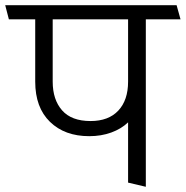

<svg xmlns="http://www.w3.org/2000/svg" viewBox="-31 -700 712 736"><path d="M460 0V-231Q434 -206 395.5 -192Q357 -178 311 -178Q217 -178 160.5 -233Q104 -288 104 -387V-626H3L-11 -680H646L661 -626H528V16ZM460 -387V-626H171V-387Q171 -318 207 -277Q243 -236 316 -236Q385 -236 422.5 -276Q460 -316 460 -387Z"/></svg>

Font: Palanquin Light
Style: Regular
Weight: 300
Designer: Pria Ravichandran
Version: Version 1.0.4